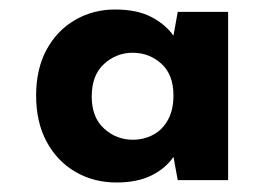

<svg xmlns="http://www.w3.org/2000/svg" viewBox="-20 -731 569 404"><path d="M225 -347Q177 -347 138.5 -369.5Q100 -392 78 -433Q56 -474 56 -530Q56 -586 78 -626.5Q100 -667 138 -689Q176 -711 222 -711Q268 -711 298 -695.5Q328 -680 345 -656L354 -706H460V-352H354L345 -401Q329 -377 299 -362Q269 -347 225 -347ZM259 -437Q283 -437 302.5 -447.5Q322 -458 333.5 -479Q345 -500 345 -530Q345 -574 319.5 -597Q294 -620 259 -620Q225 -620 199 -596.5Q173 -573 173 -528Q173 -484 199 -460.5Q225 -437 259 -437Z"/></svg>

Font: DM Sans 10pt Black
Style: Regular
Weight: 900
Version: Version 4.004;gftools[0.9.30]